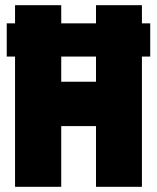

<svg xmlns="http://www.w3.org/2000/svg" viewBox="-20 -720 604 740"><path d="M6 -502V-630H38V-700H216V-630H350V-700H527V-630H559V-502H527V0H350V-234H216V0H38V-502ZM216 -405H350V-502H216Z"/></svg>

Font: Georama SemiCondensed ExtraBold
Style: Regular
Weight: 800
Width: 4
Designer: Jean-Baptiste Levee
Foundry: Production Type
Version: Version 1.000